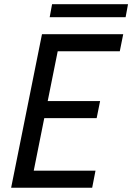

<svg xmlns="http://www.w3.org/2000/svg" viewBox="-20 -880 620 900"><path d="M32.2 0 176.8 -719.7H557.6L541.5 -639.6H250.5L203.6 -406.2H449.2L433.1 -326.2H187.5L138.2 -80.1H427.7L412.1 0ZM212.9 -799.3 224.1 -860.4H580.1L568.8 -799.3Z"/></svg>

Font: Reddit Sans
Style: Italic
Weight: 400
Italic angle: -11.25°
Designer: Stephen Hutchings
Version: Version 1.013